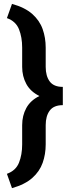

<svg xmlns="http://www.w3.org/2000/svg" viewBox="-20 -800 370 997"><path d="M15.9 -706 42.3 -779.8Q109.5 -761.2 147.6 -727.3Q185.7 -693.4 201.5 -648.7Q217.3 -604 217.3 -552.7V-452.8Q217.3 -405.2 238.2 -377Q259.1 -348.8 306.2 -348.8V-278.4Q231.4 -278.4 184.8 -301.4Q138.2 -324.3 116.7 -364Q95.1 -403.7 95.1 -452.8V-552.7Q95.1 -606.6 78.6 -648.1Q62 -689.6 15.9 -706ZM42.3 177 15.9 102.6Q62 86.1 78.6 44.8Q95.1 3.5 95.1 -50.4V-150.1Q95.1 -199.7 116.7 -239.2Q138.2 -278.6 184.8 -301.6Q231.4 -324.5 306.2 -324.5V-254Q259.1 -254 238.2 -225.7Q217.3 -197.5 217.3 -150.1V-50.4Q217.3 0.9 201.5 45.6Q185.7 90.2 147.6 124.1Q109.5 157.9 42.3 177Z"/></svg>

Font: Vazirmatn
Style: Regular
Weight: 400
Designer: Saber Rastikerdar
Foundry: Saber Rastikerdar
Version: Version 33.003;September 2, 2022;FontCreator 14.0.0.2862 64-